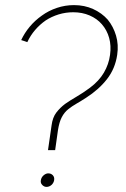

<svg xmlns="http://www.w3.org/2000/svg" viewBox="-20 -752 492 752"><path d="M87 -587Q99 -613 117.5 -634.5Q136 -656 159 -672Q182 -687 209.5 -695.5Q237 -704 267 -704Q302 -704 331 -691.5Q360 -679 379 -657Q399 -634 407.5 -603.5Q416 -573 411 -537Q406 -500 387 -467.5Q368 -435 332 -408Q305 -388 280 -373.5Q255 -359 235 -345Q215 -330 200.5 -311Q186 -292 182 -261L168 -164H196L207 -242Q212 -274 222 -293Q232 -312 247 -324Q262 -336 279.5 -346Q297 -356 317 -369Q367 -401 399 -442Q431 -483 439 -537Q445 -577 434.5 -612.5Q424 -648 402 -675Q379 -701 345 -716.5Q311 -732 270 -732Q235 -732 202.5 -721Q170 -710 144 -691Q117 -672 96.5 -647.5Q76 -623 63 -595Q69 -593 75.5 -591Q82 -589 87 -587ZM162 -20Q173 -20 181.5 -27.5Q190 -35 192 -46Q194 -58 187 -65.5Q180 -73 169 -73Q160 -73 151 -65.5Q142 -58 140 -46Q138 -35 145.5 -27.5Q153 -20 162 -20Z"/></svg>

Font: Josefin Slab Thin Light
Style: Italic
Weight: 300
Italic angle: -12°
Version: Version 2.000